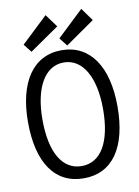

<svg xmlns="http://www.w3.org/2000/svg" viewBox="-91 -870 681 942"><g transform="rotate(-10 250.0 -399.5)"><path d="M282 -645 427 -746 381 -810 250 -686ZM104 -645 250 -746 203 -810 72 -686ZM250 11C393 11 473 -104 473 -308C473 -505 393 -627 250 -627C107 -627 27 -505 27 -308C27 -104 107 11 250 11ZM250 -50C155 -50 99 -142 99 -308C99 -465 155 -566 250 -566C345 -566 401 -465 401 -308C401 -142 345 -50 250 -50Z"/></g></svg>

Font: Inconsolata
Style: Regular
Weight: 400
Monospace: yes
Designer: Raph Levien, Cyreal, Brenton Simpson
Foundry: Raph Levien, Cyreal, Google
Version: Version 3.100